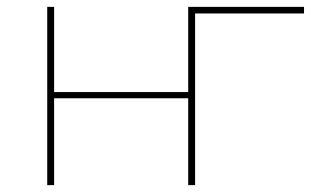

<svg xmlns="http://www.w3.org/2000/svg" viewBox="-20 -537 902 557"><path d="M117 0V-517H137V-270H526V-517H546V0H526V-252H137V0ZM526 0V-517H862V-498H538L546 -506V0Z"/></svg>

Font: Montserrat Thin
Style: Regular
Weight: 100
Designer: Julieta Ulanovsky
Foundry: Julieta Ulanovsky
Version: Version 9.000